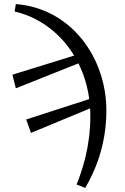

<svg xmlns="http://www.w3.org/2000/svg" viewBox="-20 -750 619 951"><path d="M133.5 -91.7 466.8 -230.1 459.1 -271.2 109.7 -158.2 133.5 -91.7ZM359.3 163.8 402.2 181C446 105.3 506.9 -23.8 506.9 -202.7C506.9 -461.5 335.3 -708.2 58.4 -729.8L52.5 -692.9C254.2 -647.5 427.5 -452.2 427.5 -175.3C427.5 -21.5 386.6 96.1 359.3 163.8ZM58.5 -312.6 407.3 -451.6 393.1 -488.9 41.5 -380 58.5 -312.6Z"/></svg>

Font: Source Serif Variable
Style: Regular
Weight: 389
Designer: Frank Grießhammer
Foundry: Adobe Systems Incorporated
Version: Version 3.001;hotconv 1.0.111;makeotfexe 2.5.65597